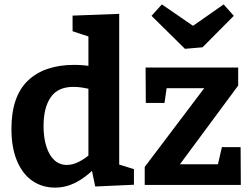

<svg xmlns="http://www.w3.org/2000/svg" viewBox="-20 -841 1148 873"><path d="M230 12Q172 12 127.5 -18.5Q83 -49 57.5 -109Q32 -169 32 -255Q32 -403 107 -474.5Q182 -546 318 -546Q340 -546 362 -544Q384 -542 408 -537L382 -521V-686L392 -672L310 -699V-770L522 -778V-78L505 -98L589 -72V-1L413 7L395 -79L409 -74Q365 -31 321.5 -9.5Q278 12 230 12ZM284 -91Q310 -91 339 -105.5Q368 -120 399 -148L382 -106V-465L399 -433Q352 -446 314 -446Q243 -446 210.5 -398.5Q178 -351 178 -268Q178 -214 191 -174Q204 -134 227.5 -112.5Q251 -91 284 -91ZM1074 -172 1075 0H638V-82L929 -467L947 -440H704L742 -470L728 -373H643L642 -534H1063V-452L770 -56L765 -94H998L962 -56L989 -172ZM997 -821 1043 -769 901 -626 821 -619 669 -769 716 -821 908 -689 811 -691Z"/></svg>

Font: Bitter Thin
Style: Bold
Weight: 700
Version: Version 3.021